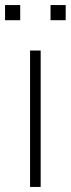

<svg xmlns="http://www.w3.org/2000/svg" viewBox="-39 -740 280 760"><path d="M161 -660V-720H221V-660ZM-19 -660V-720H41V-660ZM80 0V-540H122V0Z"/></svg>

Font: Manrope ExtraLight
Style: Regular
Weight: 200
Designer: Mikhail Sharanda
Foundry: Mikhail Sharanda
Version: Version 4.505